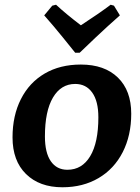

<svg xmlns="http://www.w3.org/2000/svg" viewBox="-20 -783 591 812"><path d="M33 -202Q33 -294 68.5 -364Q104 -434 169 -472Q234 -510 322 -510Q422 -510 478.5 -455Q535 -400 535 -302Q535 -210 499 -139.5Q463 -69 397 -30Q331 9 244 9Q147 9 90 -47Q33 -103 33 -202ZM396 -287Q396 -355 370 -391.5Q344 -428 298 -428Q238 -428 204 -370.5Q170 -313 170 -206Q170 -137 195 -101Q220 -65 265 -65Q327 -65 361.5 -122.5Q396 -180 396 -287ZM217 -763Q259 -724 322 -676Q399 -726 448 -763L462 -759L487 -718Q437 -674 384.5 -624.5Q332 -575 317 -560H298Q286 -575 246 -624.5Q206 -674 167 -718L201 -759Z"/></svg>

Font: Alegreya SC
Style: Bold Italic
Weight: 700
Italic angle: -7°
Designer: Juan Pablo del Peral
Foundry: Huerta Tipografica
Version: Version 2.007; ttfautohint (v1.6)